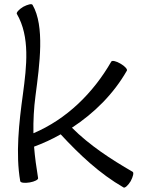

<svg xmlns="http://www.w3.org/2000/svg" viewBox="-20 -844 694 902"><path d="M59 -779C122 -671 105 -532 88 -404C69 -267 53 -120 75 7C77 15 96 17 120 13C143 9 160 0 159 -7C151 -56 144 -105 140 -155C183 -171 225 -190 265 -213C353 -118 448 -28 561 37C567 40 582 27 594 7C605 -14 610 -33 603 -37C501 -96 401 -161 318 -244C423 -313 513 -402 576 -512C580 -518 567 -533 546 -545C526 -557 507 -561 503 -555C418 -407 293 -284 137 -218C136 -277 139 -337 147 -396C166 -541 191 -721 133 -821C129 -828 110 -823 89 -812C69 -800 56 -785 59 -779Z"/></svg>

Font: Nupuram Expanded Light
Style: Regular
Weight: 300
Width: 7
Designer: Santhosh Thottingal (santhosh.thottingal@gmail.com)
Foundry: SMC
Version: Version 1.000